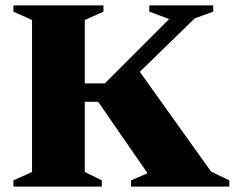

<svg xmlns="http://www.w3.org/2000/svg" viewBox="-20 -690 868 710"><path d="M293.5 -616V-381.5H367.5L605.5 -619.5L532 -647V-670H768.5V-647L700 -622L497 -424.5L760.5 -55.5L828 -23V0H464.5V-23L525.5 -49.5L343 -313.5H293.5V-54L356.5 -23V0H29.5V-23L98.5 -54V-616L29.5 -647V-670H362.5V-647Z"/></svg>

Font: Newsreader 16pt ExtraBold
Style: Regular
Weight: 800
Designer: Hugues Gentile
Foundry: Production Type
Version: Version 1.003; ttfautohint (v1.8.3)